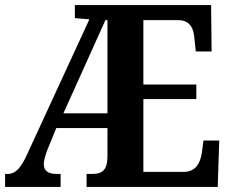

<svg xmlns="http://www.w3.org/2000/svg" viewBox="-20 -734 908 754"><path d="M0 0H218V-51H203C169 -51 152 -63 152 -90C152 -102 157 -121 165 -143L201 -231H402V-118C401 -64 380 -51 343 -51H320V0H835L841 -182H779L773 -136C767 -92 747 -59 702 -59H543V-345H751V-402H543V-655H678C725 -655 741 -626 744 -578L749 -532H811L809 -714H274V-663L331 -658L87 -129C63 -75 41 -51 10 -51H0ZM229 -289 394 -655H402V-289Z"/></svg>

Font: Noto Serif Condensed
Style: Bold
Weight: 700
Width: 3
Designer: Monotype Design Team
Foundry: Monotype Imaging Inc.
Version: Version 2.015